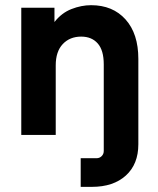

<svg xmlns="http://www.w3.org/2000/svg" viewBox="-20 -520 610 740"><path d="M291 200.2V89.8H352.1Q363.8 89.8 371.8 81.8Q379.9 73.7 379.9 62V-272Q379.9 -326.2 356.7 -352.5Q333.5 -378.9 293 -378.9Q249 -378.9 221.9 -350.1Q194.8 -321.3 194.8 -268.1V0H62V-490.2H189.9V-435.1Q217.3 -470.2 255.4 -485.1Q293.5 -500 331.1 -500Q414.6 -500 463.9 -445.1Q513.2 -390.1 513.2 -293V36.1Q513.2 112.8 465.1 156.5Q417 200.2 334 200.2Z"/></svg>

Font: SUSE
Style: Bold
Weight: 700
Designer: Rene Bieder
Foundry: SUSE
Version: Version 1.000